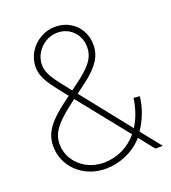

<svg xmlns="http://www.w3.org/2000/svg" viewBox="-133 -816 822 925"><g transform="rotate(-20 278.0 -353.5)"><path d="M49.8 -178.7Q49.8 -212.4 62.5 -241Q75.2 -269.5 102.3 -298.1Q129.4 -326.7 175.8 -361.3L203.6 -381.8L194.3 -392.6Q156.7 -440.4 139.2 -464.8Q121.6 -489.3 111.1 -514.2Q100.6 -539.1 100.6 -565.4Q100.6 -606 121.3 -640.6Q142.1 -675.3 177.7 -696Q213.4 -716.8 254.9 -716.8Q296.4 -716.8 329.3 -697.8Q362.3 -678.7 380.9 -645.8Q399.4 -612.8 399.4 -572.3Q399.4 -528.8 375.7 -492.2Q352.1 -455.6 298.8 -415L247.1 -376.5L444.8 -127.9Q481.9 -186 493.2 -265.6L524.4 -262.7Q519.5 -217.3 503.4 -176.5Q487.3 -135.7 464.8 -103L546.9 0H508.8L446.8 -77.6L439.5 -69.3Q404.8 -32.2 354.7 -11.2Q304.7 9.8 252.9 9.8Q195.8 9.8 149.4 -15.1Q103 -40 76.4 -83.3Q49.8 -126.5 49.8 -178.7ZM252.9 -20.5Q306.6 -21.5 350.6 -43Q394.5 -64.5 426.8 -103L222.7 -357.9L189.5 -333Q129.9 -286.6 106 -252Q82 -217.3 82 -178.7Q82 -135.3 104.5 -99.1Q127 -63 166 -42Q205.1 -21 252.9 -20.5ZM225.6 -403.3 228 -400.4 279.3 -438.5Q326.7 -475.1 346.9 -505.4Q367.2 -535.6 367.2 -572.3Q367.2 -604 352.8 -630.1Q338.4 -656.2 312.7 -671.4Q287.1 -686.5 254.9 -686.5Q222.7 -686.5 194.3 -669.7Q166 -652.8 149.4 -624.8Q132.8 -596.7 132.8 -565.4Q132.8 -543 142.6 -521Q152.3 -499 169.7 -475.3Q187 -451.7 225.6 -403.3Z"/></g></svg>

Font: Pretendard Thin
Style: Regular
Weight: 100
Designer: Base glyphs from Inter by Rasmus Andersson; Hangeul glyphs from Noto Sans CJK(Source Han Sans) by Jang Soo-young and Kan
Foundry: Kil Hyung-jin
Version: Version 1.309